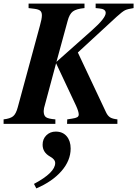

<svg xmlns="http://www.w3.org/2000/svg" viewBox="-41 -689 763 1068"><path d="M392 -397 549 -64Q558 -45 571 -36.5Q584 -28 612 -25V0H332L333 -25L359 -29Q380 -32 388.5 -37Q397 -42 397 -52Q397 -68 382 -101L271 -337L204 -88Q202 -78 202 -71Q202 -46 215 -37Q228 -28 267 -25V0H-21V-25Q15 -29 31.5 -42Q48 -55 58 -93L181 -546Q192 -584 192 -604Q192 -621 183 -629Q174 -637 151 -640L118 -644V-669H429V-644Q384 -640 364.5 -625.5Q345 -611 335 -572L273 -345L470 -520Q547 -588 547 -617Q547 -639 512 -642L491 -644V-669H702V-644Q669 -639 654.5 -632Q640 -625 608 -596ZM161 359 148 334Q266 271 266 218Q266 197 236 181Q196 158 196 116Q196 84 217 63.5Q238 43 269 43Q308 43 330 69Q352 95 352 137Q352 204 301 262.5Q250 321 161 359Z"/></svg>

Font: STIX
Style: Bold Italic
Weight: 700
Italic angle: -16.33°
Designer: MicroPress Inc., with final additions and corrections provided by Coen Hoffman, Elsevier (retired)
Version: Version 1.1.1